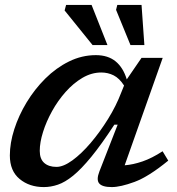

<svg xmlns="http://www.w3.org/2000/svg" viewBox="-20 -749 719 780"><path d="M384 -53 458 -242.5H444.5Q392 -162 351 -112Q310 -62 277 -35.2Q244 -8.5 215.2 1.2Q186.5 11 158 11Q99.5 11 59.8 -21.8Q20 -54.5 20 -117.5Q20 -168 38 -224Q56 -280 88.2 -333.2Q120.5 -386.5 164.2 -430Q208 -473.5 260.2 -499.2Q312.5 -525 369.5 -525Q418.5 -525 449.5 -499.8Q480.5 -474.5 495 -426.5L555 -514H641L486.5 -77.5Q520.5 -80 559 -93.2Q597.5 -106.5 640.5 -134.5L663.5 -96.5Q583.5 -31 526.5 -10Q469.5 11 434 11Q395.5 11 383 -3.8Q370.5 -18.5 384 -53ZM141.5 -136Q141.5 -103 159.8 -87Q178 -71 209.5 -71Q237.5 -71 274 -97.5Q310.5 -124 348.2 -168.2Q386 -212.5 419 -265.8Q452 -319 472.5 -373L484 -401.5Q465 -431 441.8 -442.8Q418.5 -454.5 391.5 -454.5Q352 -454.5 315 -432.8Q278 -411 246.5 -375.5Q215 -340 191.5 -297.5Q168 -255 154.8 -212.8Q141.5 -170.5 141.5 -136ZM416.5 -566H356L242.5 -706.5L248.5 -729H352ZM566.5 -566H510L451.5 -709L456.5 -729H555Z"/></svg>

Font: Newsreader 6pt Medium
Style: Italic
Weight: 500
Italic angle: -17°
Designer: Hugues Gentile
Foundry: Production Type
Version: Version 1.003; ttfautohint (v1.8.3)